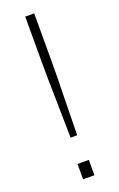

<svg xmlns="http://www.w3.org/2000/svg" viewBox="-137 -727 473 765"><g transform="rotate(-20 99.0 -344.0)"><path d="M85 -173Q84 -217 83.5 -259.5Q83 -302 82 -342.5Q81 -383 80.5 -419Q80 -455 80 -486Q80 -517 80 -541V-688H118V-541Q118 -517 118 -486Q118 -455 117.5 -419Q117 -383 116 -342.5Q115 -302 114.5 -259.5Q114 -217 113 -173ZM75 0V-65H123V0Z"/></g></svg>

Font: Saira Thin
Style: Regular
Weight: 100
Designer: Hector Gatti with collaboration of the Omnibus-Type team
Foundry: Omnibus-Type
Version: Version 1.101